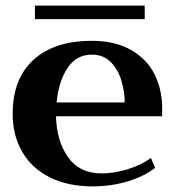

<svg xmlns="http://www.w3.org/2000/svg" viewBox="-20 -652 623 682"><path d="M494 -584H104V-632H494ZM556 -239H179Q181 -152 221.5 -94Q262 -36 342 -36Q383 -36 432 -50.5Q481 -65 516 -91L531 -56Q497 -28 437.5 -9Q378 10 309 10Q221 10 157 -22Q93 -54 59 -112.5Q25 -171 25 -248Q25 -372 99 -439.5Q173 -507 306 -507Q389 -507 445.5 -474.5Q502 -442 529 -388Q556 -334 556 -268ZM423 -288Q423 -325 411.5 -364.5Q400 -404 374 -431Q348 -458 306 -458Q251 -458 219.5 -410Q188 -362 181 -288Z"/></svg>

Font: Trirong
Style: Bold
Weight: 700
Designer: Katatrad Team
Foundry: CadsonDemak
Version: Version 1.001